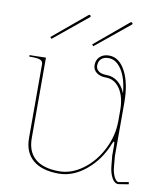

<svg xmlns="http://www.w3.org/2000/svg" viewBox="-84 -824 779 898"><g transform="rotate(10 305.0 -375.5)"><path d="M106 -620.1 264.6 -752.4Q269 -755.9 272.9 -752Q277.3 -747.6 272.9 -743.7L112.3 -612.3ZM304.7 -620.1 462.9 -752.4Q467.3 -756.3 471.7 -752Q476.1 -747.6 471.7 -743.7L311 -612.3ZM486.3 -419.4Q480 -490.7 453.9 -530.5Q427.7 -570.3 392.1 -570.3Q369.6 -570.3 357.2 -558.6Q344.7 -546.9 344.7 -526.9Q344.7 -510.7 357.7 -500.7Q370.6 -490.7 395 -490.7Q426.3 -490.7 450 -471.7Q473.6 -452.6 486.3 -419.4ZM24.9 -520H37.6L102.5 -521.5V-139.2Q102.5 -75.2 141.1 -42Q179.7 -8.8 254.9 -8.8Q313 -8.8 366.9 -48.3Q420.9 -87.9 454.1 -153.1Q487.3 -218.3 487.3 -289.1V-339.8Q487.3 -402.3 461.9 -440.4Q436.5 -478.5 395 -478.5Q366.7 -478.5 349.6 -491.9Q332.5 -505.4 332.5 -526.9Q332.5 -551.8 348.9 -567.1Q365.2 -582.5 392.1 -582.5Q440.4 -582.5 470.2 -526.1Q500 -469.7 500 -377.9V-124.5L504.4 -74.7Q506.8 -46.9 516.4 -27.3Q525.9 -7.8 537.1 -7.3L585 -15.6L586.9 -5.4L538.6 2.4H537.6Q519.5 2.4 507.3 -20.5Q495.1 -43.5 492.2 -73.7L487.3 -124V-174.3Q487.3 -189.9 483.9 -189.9Q481 -189.9 476.1 -177.7Q445.8 -100.1 384.5 -48.8Q323.2 2.4 254.9 2.4Q174.8 2.4 132.3 -33.7Q89.8 -69.8 89.8 -137.7V-487.3Q89.8 -501.5 78.1 -507.1Q66.4 -512.7 37.6 -512.7H24.9Z"/></g></svg>

Font: ZnikomitNo24
Style: Thin
Weight: 300
Designer: gluk
Foundry: gluk
Version: Version 0.55